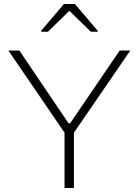

<svg xmlns="http://www.w3.org/2000/svg" viewBox="-20 -941 694 961"><path d="M303 0V-277L22 -688H77L323 -324H331L579 -688H632L350 -277V0ZM186 -782V-787L300 -921H355L469 -787V-782H435L327 -887L220 -782Z"/></svg>

Font: Saira SemiExpanded ExtraLight
Style: Regular
Weight: 250
Width: 6
Designer: Hector Gatti with collaboration of the Omnibus-Type team
Foundry: Omnibus-Type
Version: Version 1.101